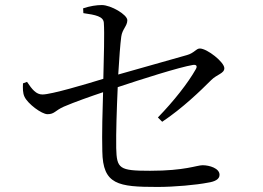

<svg xmlns="http://www.w3.org/2000/svg" viewBox="-20 -770 1040 760"><path d="M87 -446 71 -440C70 -421 70 -401 77 -387C90 -359 145 -318 168 -318C196 -318 197 -332 233 -348C275 -366 340 -389 388 -405C386 -339 383 -240 385 -171C387 -39 447 -30 604 -30C670 -30 758 -38 803 -47C830 -51 849 -60 849 -78C849 -104 809 -116 782 -116C759 -116 713 -94 574 -94C452 -94 442 -102 440 -184C439 -243 442 -337 446 -425C536 -455 689 -504 744 -513C758 -515 762 -508 755 -496C724 -441 668 -370 605 -305L622 -288C703 -342 774 -411 816 -453C839 -476 868 -479 868 -500C868 -524 800 -578 771 -578C756 -578 749 -560 720 -552L448 -475C452 -540 456 -596 460 -625C464 -655 484 -667 484 -690C484 -712 419 -750 383 -750C362 -750 336 -746 309 -737L310 -718C359 -711 389 -705 391 -680C394 -640 391 -540 389 -458C321 -437 183 -396 148 -396C123 -396 107 -416 87 -446Z"/></svg>

Font: Source Han Serif KR
Style: Regular
Weight: 400
Designer: Ryoko NISHIZUKA 西塚涼子 (kana & ideographs); Frank Grießhammer (Latin, Greek & Cyrillic); Wenlong ZHANG 张文龙 (bopomofo); San
Foundry: Adobe
Version: Version 2.001;hotconv 1.1.0;makeotfexe 2.6.0